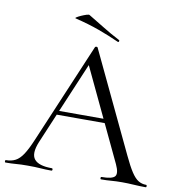

<svg xmlns="http://www.w3.org/2000/svg" viewBox="-89 -864 878 942"><g transform="rotate(10 350.0 -392.5)"><path d="M194 -275 204 -295H469L476 -275ZM699 -12Q703 -12 703 -6Q703 0 699 0Q670 0 640 -2Q610 -4 582 -4Q551 -4 528 -2Q505 0 477 0Q473 0 473 -6Q473 -12 477 -12Q530 -12 543 -27.5Q556 -43 536 -86L314 -555L339 -586L145 -127Q120 -66 142 -39Q164 -12 229 -12Q234 -12 234 -6Q234 0 229 0Q199 0 174 -2Q149 -4 111 -4Q75 -4 53.5 -2Q32 0 1 0Q-3 0 -3 -6Q-3 -12 1 -12Q28 -12 48 -22.5Q68 -33 85.5 -59.5Q103 -86 124 -136L335 -634Q337 -637 342 -637Q347 -637 348 -634L584 -137Q607 -88 625 -60.5Q643 -33 660.5 -22.5Q678 -12 699 -12ZM440 -679Q389 -702 336.5 -721Q284 -740 218 -756Q212 -757 219.5 -762Q227 -767 240.5 -773Q254 -779 266.5 -783Q279 -787 282 -784Q321 -761 359.5 -737Q398 -713 444 -689Q448 -688 446.5 -682.5Q445 -677 440 -679Z"/></g></svg>

Font: Cormorant Garamond Light
Style: Regular
Weight: 400
Version: Version 4.001